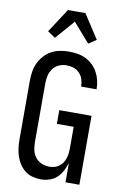

<svg xmlns="http://www.w3.org/2000/svg" viewBox="-105 -1036 710 1103"><g transform="rotate(10 250.0 -484.5)"><path d="M213 8Q189 8 165 1.5Q141 -5 121.5 -20Q102 -35 88.5 -56Q75 -77 67.5 -100Q60 -123 57 -147.5Q54 -172 54 -196V-539Q54 -565 58 -591.5Q62 -618 73.5 -642.5Q85 -667 103 -687Q121 -707 144.5 -720Q168 -733 194.5 -738Q221 -743 247 -743Q272 -743 297 -739Q322 -735 344.5 -724Q367 -713 385.5 -695.5Q404 -678 416 -656Q428 -634 434 -609.5Q440 -585 440 -560V-557H350V-558Q350 -579 343.5 -599Q337 -619 322.5 -634.5Q308 -650 288 -656.5Q268 -663 247 -663Q224 -663 202.5 -653.5Q181 -644 167.5 -625.5Q154 -607 149 -584.5Q144 -562 144 -539V-196Q144 -173 149 -150Q154 -127 168 -109Q182 -91 204 -81.5Q226 -72 249 -72Q264 -72 279 -76Q294 -80 306 -89Q318 -98 326.5 -110.5Q335 -123 339.5 -137Q344 -151 346 -166Q348 -181 348 -196V-322H250V-402H438V0H357V-113Q350 -89 338 -66Q326 -43 307.5 -25.5Q289 -8 264 0Q239 8 213 8ZM153 -807 108 -837 199 -977H301L392 -837L347 -807L250 -918Z"/></g></svg>

Font: Iosevka Term Medium
Style: Regular
Weight: 500
Monospace: yes
Designer: Belleve Invis
Foundry: Belleve Invis
Version: Version 26.3.1